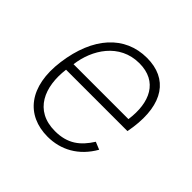

<svg xmlns="http://www.w3.org/2000/svg" viewBox="-139 -666 816 816"><g transform="rotate(45 269.0 -258.0)"><path d="M100 -247H469L474 -277C496 -436 433 -526 308 -526C175 -526 84 -425 61 -254C38 -85 117 10 246 10C324 10 395 -27 440 -106L406 -120C370 -63 327 -29 251 -29C127 -29 85 -131 100 -247ZM106 -286C118 -384 182 -487 301 -487C411 -487 452 -401 436 -286Z"/></g></svg>

Font: United Sans Thin
Style: Italic
Weight: 100
Italic angle: -8°
Designer: Pablo Impallari, Rodrigo Fuenzalida (Modified by Dan O. Williams)
Version: Version 1.000;PS 001.000;hotconv 1.0.88;makeotf.lib2.5.64775